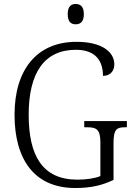

<svg xmlns="http://www.w3.org/2000/svg" viewBox="-20 -934 671 964"><path d="M360 -812C383 -812 401 -824 401 -863C401 -902 383 -914 360 -914C337 -914 320 -902 320 -863C320 -824 337 -812 360 -812ZM358 10C435 10 493 -3 550 -31V-217C550 -286 567 -295 608 -295H617V-326H403V-295H417C463 -295 484 -286 484 -219V-50C456 -38 412 -32 369 -32C193 -32 124 -152 124 -358C124 -569 203 -684 361 -684C464 -684 497 -624 497 -553C530 -553 554 -574 554 -611C554 -671 495 -724 364 -724C165 -724 53 -584 53 -358C53 -134 152 10 358 10Z"/></svg>

Font: Noto Serif Bengali SemiCondensed Light
Style: Regular
Weight: 300
Width: 4
Designer: Juan Bruce, Universal Thirst, Indian Type Foundry and the Monotype Design Team.
Foundry: Monotype Imaging Inc.
Version: Version 2.003